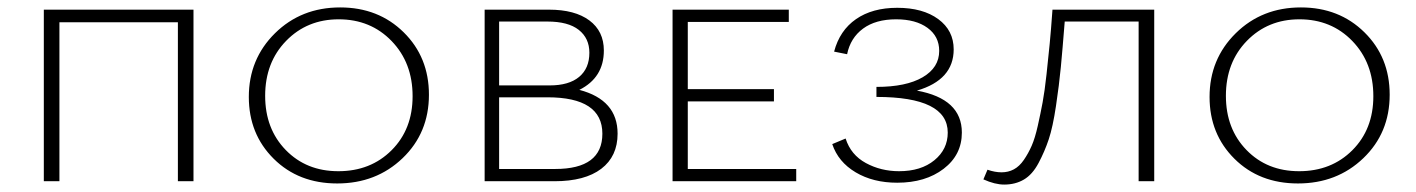

<svg xmlns="http://www.w3.org/2000/svg" viewBox="-20 -488 3814 517"><path d="M501 -462V0H459V-428H140V0H98V-462Z M888 6Q784 6 717 -60.5Q650 -127 650 -227Q650 -329 720.5 -398.5Q791 -468 896 -468Q999 -468 1067 -401Q1135 -334 1135 -233Q1135 -130 1064 -62Q993 6 888 6ZM891 -27Q978 -27 1034.5 -83.5Q1091 -140 1091 -229Q1091 -319 1034.5 -377.5Q978 -436 892 -436Q807 -436 750.5 -378Q694 -320 694 -230Q694 -141 749.5 -84Q805 -27 891 -27Z M1540 -246Q1643 -219 1643 -128Q1643 -67 1599 -33.5Q1555 0 1473 0H1285V-462H1458Q1528 -462 1567 -433Q1606 -404 1606 -352Q1606 -279 1540 -246ZM1454 -430H1324V-258H1460Q1512 -258 1539.5 -281Q1567 -304 1567 -346Q1567 -385 1538.5 -407.5Q1510 -430 1454 -430ZM1475 -33Q1602 -33 1602 -128Q1602 -226 1454 -226H1324V-33Z M1832 -33H2124V0H1791V-462H2104V-429H1832V-248H2064V-215H1832Z M2449 -244Q2570 -222 2570 -131Q2570 -71 2521 -33.5Q2472 4 2396 4Q2331 4 2284 -24Q2237 -52 2221 -100L2257 -115Q2271 -71 2311.5 -49Q2352 -27 2401 -27Q2460 -27 2496 -56.5Q2532 -86 2532 -131Q2532 -227 2340 -227V-254Q2420 -254 2464.5 -280Q2509 -306 2509 -351Q2509 -390 2477.5 -413Q2446 -436 2393 -436Q2338 -436 2304 -411Q2270 -386 2261 -342L2226 -349Q2241 -406 2285 -436.5Q2329 -467 2396 -467Q2465 -467 2506.5 -436.5Q2548 -406 2548 -355Q2548 -273 2449 -244Z M3088 -462V0H3046V-430H2847Q2841 -354 2836.5 -307Q2832 -260 2823.5 -203Q2815 -146 2804 -113Q2793 -80 2776.5 -49Q2760 -18 2737 -4.5Q2714 9 2684 9Q2659 9 2628 -5L2639 -31Q2659 -24 2677 -24Q2695 -24 2710 -32Q2725 -40 2737 -57.5Q2749 -75 2758 -95.5Q2767 -116 2774.5 -149.5Q2782 -183 2787.5 -212.5Q2793 -242 2798 -288Q2803 -334 2806.5 -370Q2810 -406 2814 -462Z M3475 6Q3371 6 3304 -60.5Q3237 -127 3237 -227Q3237 -329 3307.5 -398.5Q3378 -468 3483 -468Q3586 -468 3654 -401Q3722 -334 3722 -233Q3722 -130 3651 -62Q3580 6 3475 6ZM3478 -27Q3565 -27 3621.5 -83.5Q3678 -140 3678 -229Q3678 -319 3621.5 -377.5Q3565 -436 3479 -436Q3394 -436 3337.5 -378Q3281 -320 3281 -230Q3281 -141 3336.5 -84Q3392 -27 3478 -27Z"/></svg>

Font: EauTestSC Light
Style: Regular
Weight: 300
Designer: Christian Thalmann (Catharsis Fonts)
Version: Version 0.001;PS 000.001;hotconv 1.0.88;makeotf.lib2.5.64775